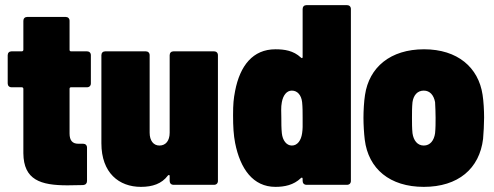

<svg xmlns="http://www.w3.org/2000/svg" viewBox="-20 -720 1926 748"><path d="M334 -395V-505C334 -514 328 -520 319 -520H257C253 -520 251 -522 251 -526V-639C251 -648 245 -654 236 -654H86C77 -654 71 -648 71 -639V-526C71 -522 68 -520 65 -520H25C16 -520 10 -514 10 -505V-395C10 -386 16 -380 25 -380H65C69 -380 71 -377 71 -374V-123C72 -19 138 2 243 2C262 2 283 1 304 1C314 0 319 -6 319 -15V-145C319 -154 313 -160 304 -160H285C262 -160 251 -173 251 -200V-374C251 -378 253 -380 257 -380H319C328 -380 334 -386 334 -395Z M641 -505V-203C641 -172 626 -153 601 -153C578 -153 563 -172 563 -203V-505C563 -514 557 -520 548 -520H390C381 -520 375 -514 375 -505V-162C375 -46 444 8 529 8C574 8 610 -4 634 -36C638 -40 641 -39 641 -34V-15C641 -6 647 0 656 0H814C823 0 829 -6 829 -15V-505C829 -514 823 -520 814 -520H656C647 -520 641 -514 641 -505Z M1159 -685V-498C1159 -493 1156 -492 1152 -496C1123 -523 1088 -528 1053 -528C965 -528 915 -464 896 -366C890 -335 888 -315 888 -271C888 -226 890 -194 896 -163C916 -62 966 8 1053 8C1088 8 1124 1 1152 -26C1156 -30 1159 -28 1159 -23V-15C1159 -6 1165 0 1174 0H1332C1341 0 1347 -6 1347 -15V-685C1347 -694 1341 -700 1332 -700H1174C1165 -700 1159 -694 1159 -685ZM1157 -201C1153 -173 1139 -153 1117 -153C1096 -153 1081 -173 1078 -201C1076 -221 1076 -241 1076 -261C1076 -282 1074 -302 1078 -322C1083 -349 1097 -367 1117 -367C1139 -367 1154 -349 1157 -322C1159 -302 1159 -283 1159 -262V-225C1159 -217 1158 -209 1157 -201Z M1631 8C1765 8 1848 -63 1862 -179C1864 -202 1866 -237 1866 -262C1866 -289 1864 -326 1860 -351C1844 -457 1763 -528 1632 -528C1501 -528 1418 -458 1402 -350C1398 -325 1396 -288 1396 -261C1396 -235 1398 -200 1401 -176C1415 -62 1499 8 1631 8ZM1631 -153C1606 -153 1591 -173 1587 -201C1585 -221 1585 -241 1585 -261C1585 -282 1585 -302 1587 -322C1591 -349 1606 -367 1631 -367C1655 -367 1670 -349 1675 -322C1676 -302 1677 -282 1677 -261C1677 -241 1677 -221 1675 -201C1671 -173 1656 -153 1631 -153Z"/></svg>

Font: Barlow Semi Condensed Black
Style: Regular
Weight: 900
Width: 4
Designer: Jeremy Tribby
Foundry: Tribby Type
Version: Version 1.408;PS 001.408;hotconv 1.0.88;makeotf.lib2.5.64775